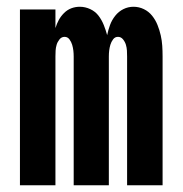

<svg xmlns="http://www.w3.org/2000/svg" viewBox="-20 -548 540 568"><path d="M39 0V-520H144V-465Q148 -478 154 -489Q160 -500 169.5 -509.5Q179 -519 191 -523.5Q203 -528 216 -528Q232 -528 247 -521Q262 -514 271.5 -501.5Q281 -489 287 -474Q293 -459 297 -444Q300 -459 305.5 -474Q311 -489 321 -501.5Q331 -514 345 -521Q359 -528 375 -528Q391 -528 405.5 -521Q420 -514 430 -501.5Q440 -489 446 -474Q452 -459 455.5 -443.5Q459 -428 460 -412.5Q461 -397 461 -381V0H356V-381Q356 -390 355.5 -398.5Q355 -407 352.5 -415.5Q350 -424 344 -431.5Q338 -439 329 -439Q320 -439 314.5 -431.5Q309 -424 306.5 -415.5Q304 -407 303 -398.5Q302 -390 302 -381V0H198V-381Q198 -390 197 -398.5Q196 -407 193.5 -415.5Q191 -424 185.5 -431.5Q180 -439 171 -439Q162 -439 156 -431.5Q150 -424 147.5 -415.5Q145 -407 144.5 -398.5Q144 -390 144 -381V0Z"/></svg>

Font: Iosevka Extrabold
Style: Regular
Weight: 800
Monospace: yes
Designer: Belleve Invis
Foundry: Belleve Invis
Version: Version 32.5.0; ttfautohint (v1.8.4)